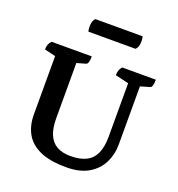

<svg xmlns="http://www.w3.org/2000/svg" viewBox="-151 -975 1028 1110"><g transform="rotate(20 362.5 -419.5)"><path d="M379.7 12Q278.2 12 216.9 -16Q155.6 -44 128 -94Q100.3 -144 100.3 -211V-585.8L120 -565.2L32.3 -586.4Q32.3 -603.1 36.6 -615.6Q40.8 -628.1 52.7 -641H300.2Q300.2 -619.1 296.2 -605.6Q292.2 -592.1 284.2 -590.1L206.9 -568.1L229.2 -589.1V-235.3Q229.2 -173.5 246.2 -134Q263.2 -94.5 297 -75.9Q330.7 -57.3 380.2 -57.3Q439.5 -57.3 477 -76.3Q514.5 -95.2 532.5 -135.4Q550.6 -175.6 550.6 -237.3V-597.2L559.8 -564.9L468.1 -586.4Q468.1 -603.1 472.1 -615.6Q476.1 -628.1 487 -641H694.5Q694.5 -619.6 690.5 -605.9Q686.5 -592.1 678.5 -590.1L606.9 -569.2L620.9 -602.2V-214Q620.9 -154.5 595.2 -102.8Q569.6 -51.1 516.3 -19.5Q463 12 379.7 12ZM523 -768.7H232.8Q231.4 -773.1 230.2 -780.4Q228.9 -787.7 228.9 -797.9Q228.9 -836.7 246.4 -850.7H536.5Q538 -846.4 539.2 -838.6Q540.4 -830.8 540.4 -821.1Q540.4 -784.4 523 -768.7Z"/></g></svg>

Font: Petrona
Style: Regular
Weight: 400
Designer: Ringo R. Seeber
Foundry: Ringo R. Seeber
Version: Version 2.001; ttfautohint (v1.8.3)